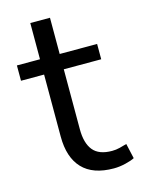

<svg xmlns="http://www.w3.org/2000/svg" viewBox="-102 -695 561 763"><g transform="rotate(-15 178.5 -313.0)"><path d="M271 9Q185 9 142 -36.5Q99 -82 99 -168V-423H4V-486H99V-635H180V-486H334V-423H180V-176Q180 -119 204 -89.5Q228 -60 282 -60Q298 -60 314 -64Q330 -68 343 -72L357 -10Q344 -3 319 3Q294 9 271 9Z"/></g></svg>

Font: Nunito Sans
Style: Regular
Weight: 400
Designer: Vernon Adams
Foundry: Vernon Adams
Version: Version 3.101; ttfautohint (v1.8.4.7-5d5b);gftools[0.9.27]